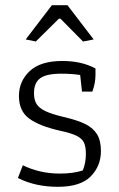

<svg xmlns="http://www.w3.org/2000/svg" viewBox="-20 -711 459 740"><path d="M79 -559 180 -691H240L341 -559L300 -551L213 -639H207L118 -551ZM49 -25 68 -74Q134 -42 210 -42Q262 -42 299 -54Q311 -83 311 -118Q311 -147 303 -162.5Q295 -178 274.5 -188Q254 -198 212 -207Q132 -225 92.5 -254Q53 -283 53 -341Q53 -398 94.5 -437Q136 -476 220 -476Q295 -476 348 -447V-422Q348 -391 336 -358H296L289 -422Q256 -427 216 -427Q159 -427 135 -409.5Q111 -392 111 -352Q111 -326 121 -310Q131 -294 155.5 -282.5Q180 -271 226 -260Q278 -248 308.5 -233Q339 -218 354 -193.5Q369 -169 369 -129Q369 -71 329.5 -31Q290 9 203 9Q116 9 49 -25Z"/></svg>

Font: Athiti
Style: Regular
Weight: 400
Designer: CadsonDemak Team
Foundry: CadsonDemak
Version: Version 1.033